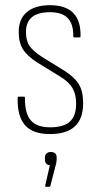

<svg xmlns="http://www.w3.org/2000/svg" viewBox="-20 -508 381 739"><path d="M172 8Q106 8 76 -26.5Q46 -61 48 -132Q48 -136 52 -136H73Q76 -136 76 -132Q75 -73 98 -45.5Q121 -18 173 -18Q225 -18 249 -40Q273 -62 273 -109Q273 -145 259 -169Q245 -193 212 -213L124 -267Q85 -292 68.5 -318Q52 -344 52 -385Q52 -435 83.5 -461.5Q115 -488 172 -488Q293 -488 290 -368Q290 -364 287 -364H266Q262 -364 262 -369Q263 -414 241.5 -437.5Q220 -461 172 -461Q80 -461 80 -385Q80 -351 93.5 -331.5Q107 -312 140 -290L229 -235Q268 -210 284 -183Q300 -156 300 -110Q300 8 172 8ZM157 211Q153 211 154 206L172 128Q153 126 153 106V98Q153 88 159.5 82.5Q166 77 175 77Q198 77 198 98V107Q198 118 193 133L174 207Q173 211 170 211Z"/></svg>

Font: Sofia Sans Cond ExtraLight
Style: Regular
Weight: 200
Width: 3
Designer: Botio Nikoltchev, Ani Petrova
Foundry: lettersoup
Version: Version 4.100; ttfautohint (v1.8.3)